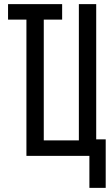

<svg xmlns="http://www.w3.org/2000/svg" viewBox="-20 -755 540 930"><path d="M413 155V0H108V-660H19V-735H281V-660H192V-75H362V-735H446V-80H492V155Z"/></svg>

Font: Iosevka Fixed Medium
Style: Regular
Weight: 500
Monospace: yes
Designer: Belleve Invis
Foundry: Belleve Invis
Version: Version 32.3.0